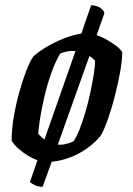

<svg xmlns="http://www.w3.org/2000/svg" viewBox="-20 -628 513 743"><path d="M145 95Q128 95 114.5 88.5Q101 82 96 76L125 -8Q107 -14 87.5 -26Q68 -38 51 -53Q34 -68 25 -84Q25 -128 33.5 -177Q42 -226 55 -272.5Q68 -319 82 -355Q96 -391 108 -408Q120 -421 148 -439Q176 -457 212 -473Q248 -489 284 -496Q287 -497 289.5 -497.5Q292 -498 295 -498Q304 -525 313.5 -553Q323 -581 333 -608Q359 -606 371 -595.5Q383 -585 384 -577L354 -492Q375 -485 396.5 -472.5Q418 -460 434 -447Q450 -434 453 -425Q453 -395 445 -350Q437 -305 424.5 -256.5Q412 -208 397.5 -166.5Q383 -125 369 -102Q345 -73 313.5 -51.5Q282 -30 247.5 -17.5Q213 -5 180 -2ZM152 -88 272 -430Q269 -431 266.5 -431Q264 -431 261 -431Q249 -431 237.5 -428.5Q226 -426 213 -421Q193 -387 177.5 -342.5Q162 -298 151.5 -252.5Q141 -207 135 -169Q129 -131 128 -110Q133 -105 139 -99Q145 -93 152 -88ZM204 -69Q206 -68 208.5 -68Q211 -68 214 -68Q221 -68 229 -69.5Q237 -71 246.5 -74Q256 -77 264 -81Q275 -95 287 -125Q299 -155 310 -192.5Q321 -230 329.5 -269.5Q338 -309 343 -341.5Q348 -374 348 -393Q343 -398 337.5 -403Q332 -408 326 -411Z"/></svg>

Font: Texturina 12pt SemiBold
Style: Italic
Weight: 600
Italic angle: -11°
Version: Version 1.002